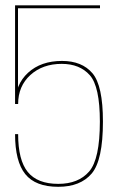

<svg xmlns="http://www.w3.org/2000/svg" viewBox="-20 -695 454 720"><path d="M198.5 5.5Q281.5 5.5 323.8 -44.2Q366 -94 366 -239Q366 -374 326.8 -420.2Q287.5 -466.5 212.5 -466.5Q133.5 -466.5 85.2 -422.2Q37 -378 37 -305H48Q48 -372 94 -413.8Q140 -455.5 211.5 -455.5Q279 -455.5 316.8 -413Q354.5 -370.5 354.5 -239Q354.5 -98 314.2 -51.8Q274 -5.5 198.5 -5.5Q120.5 -5.5 84.2 -50Q48 -94.5 48 -192H36.5Q36.5 -89.5 74.8 -42Q113 5.5 198.5 5.5ZM36.5 -305H47.5V-664H355V-675H36.5Z"/></svg>

Font: Anybody Thin
Style: Regular
Weight: 100
Designer: Tyler Finck
Foundry: Etcetera Type Company
Version: Version 1.114;gftools[0.9.25]